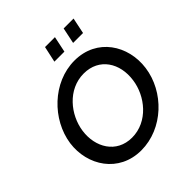

<svg xmlns="http://www.w3.org/2000/svg" viewBox="-240 -1077 1247 1247"><g transform="rotate(-45 383.0 -453.5)"><path d="M350 -802H442L465 -912H374ZM522 -802H613L636 -912H545ZM342 5C542 5 714 -161 740 -354C765 -537 653 -715 447 -715C247 -715 75 -544 48 -355C23 -173 137 5 342 5ZM358 -96C215 -96 143 -221 162 -355C180 -483 284 -613 430 -613C572 -613 646 -494 626 -355C609 -228 505 -96 358 -96Z"/></g></svg>

Font: FIGSv2-sans-serif SmBold Italic
Style: Regular
Weight: 600
Italic angle: -12°
Designer: Matt McInerney, Pablo Impallari, Rodrigo Fuenzalida
Foundry: Matt McInerney, Pablo Impallari, Rodrigo Fuenzalida
Version: Version 4.020;hotconv 1.0.109;makeotfexe 2.5.65596